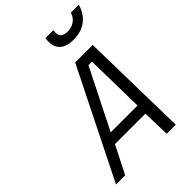

<svg xmlns="http://www.w3.org/2000/svg" viewBox="-262 -1038 1154 1154"><g transform="rotate(-45 315.0 -461.0)"><path d="M344 -893Q344 -912 346 -922H414Q412 -908 412 -903Q412 -877 427.5 -866Q443 -855 472 -855Q503 -855 528.5 -873.5Q554 -892 562 -922H630Q612 -861 568.5 -828Q525 -795 459 -795Q403 -795 373.5 -820Q344 -845 344 -893ZM369 -692H518L532 0H455L450 -176H191L102 0H24ZM451 -244 444 -624H414L223 -244Z"/></g></svg>

Font: Cairo
Style: Italic
Weight: 400
Italic angle: -13°
Designer: Mohamed Gaber, Accademia di Belle Arti di Urbino and others
Foundry: Kief Type Foundry, Accademia di Belle Arti di Urbino and others
Version: Version 3.011